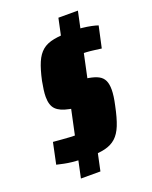

<svg xmlns="http://www.w3.org/2000/svg" viewBox="-134 -769 672 851"><g transform="rotate(-20 202.0 -344.0)"><path d="M162 -70Q142 -70 123 -71Q104 -72 85.5 -74Q67 -76 50 -79.5Q33 -83 16 -87L37 -187Q60 -185 79 -183.5Q98 -182 115 -181Q132 -180 147 -180Q174 -180 189 -183Q204 -186 212 -197Q220 -208 225 -232Q228 -244 229 -252.5Q230 -261 230 -267Q230 -279 223.5 -283Q217 -287 203 -289L154 -299Q113 -307 94 -326Q75 -345 75 -385Q75 -400 77.5 -418.5Q80 -437 84 -458Q95 -509 108.5 -540.5Q122 -572 143 -589.5Q164 -607 198.5 -613.5Q233 -620 285 -620Q309 -620 332 -617.5Q355 -615 374 -611Q393 -607 404 -603L382 -502Q366 -504 347.5 -506.5Q329 -509 311.5 -510Q294 -511 281 -511Q254 -511 240.5 -507Q227 -503 220.5 -493Q214 -483 209 -461Q207 -450 206 -441.5Q205 -433 205 -428Q205 -417 210.5 -413Q216 -409 230 -407L283 -399Q311 -394 328 -385Q345 -376 353 -359.5Q361 -343 361 -316Q361 -302 358.5 -283.5Q356 -265 351 -243Q340 -189 326.5 -155.5Q313 -122 292.5 -103.5Q272 -85 241 -77.5Q210 -70 162 -70ZM98 8 248 -696H340L190 8Z"/></g></svg>

Font: Saira Condensed
Style: Bold Italic
Weight: 700
Width: 3
Italic angle: -12°
Designer: Hector Gatti with collaboration of the Omnibus-Type team
Foundry: Omnibus-Type
Version: Version 1.101